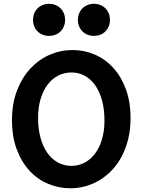

<svg xmlns="http://www.w3.org/2000/svg" viewBox="-20 -992 772 1024"><path d="M676.3 -361.3Q676.3 -302.7 664.1 -252.2Q651.9 -201.7 630.4 -160.2Q608.9 -118.7 579.1 -86.7Q549.3 -54.7 513.7 -32.7Q478 -10.7 438 0.7Q397.9 12.2 356.4 12.2Q293.5 12.2 236.6 -11.7Q179.7 -35.6 137 -82Q94.2 -128.4 69.1 -196Q43.9 -263.7 43.9 -351.6Q43.9 -439.5 70.6 -508.8Q97.2 -578.1 141.8 -626.2Q186.5 -674.3 244.6 -699.7Q302.7 -725.1 366.2 -725.1Q428.7 -725.1 484.9 -701.2Q541 -677.2 583.5 -630.9Q626 -584.5 651.1 -516.8Q676.3 -449.2 676.3 -361.3ZM537.1 -349.1Q537.1 -408.7 524.2 -456.3Q511.2 -503.9 487.8 -537.1Q464.4 -570.3 432.1 -587.9Q399.9 -605.5 361.3 -605.5Q322.8 -605.5 290 -588.6Q257.3 -571.8 233.6 -540.3Q210 -508.8 196.5 -464.1Q183.1 -419.4 183.1 -363.8Q183.1 -304.7 196 -257.3Q209 -210 232.7 -176.5Q256.3 -143.1 289.1 -125.2Q321.8 -107.4 361.3 -107.4Q397.9 -107.4 429.9 -123.8Q461.9 -140.1 485.8 -171.4Q509.8 -202.6 523.4 -247.3Q537.1 -292 537.1 -349.1ZM156.2 -886.2Q156.2 -904.8 162.6 -920.4Q168.9 -936 180.4 -947.5Q191.9 -959 207.5 -965.3Q223.1 -971.7 241.7 -971.7Q260.3 -971.7 275.9 -965.3Q291.5 -959 303 -947.5Q314.5 -936 320.8 -920.4Q327.1 -904.8 327.1 -886.2Q327.1 -867.2 320.8 -851.6Q314.5 -835.9 303 -824.5Q291.5 -813 275.9 -806.9Q260.3 -800.8 241.7 -800.8Q223.1 -800.8 207.5 -806.9Q191.9 -813 180.4 -824.5Q168.9 -835.9 162.6 -851.6Q156.2 -867.2 156.2 -886.2ZM395.5 -886.2Q395.5 -904.8 401.9 -920.4Q408.2 -936 419.7 -947.5Q431.2 -959 446.8 -965.3Q462.4 -971.7 481 -971.7Q499.5 -971.7 515.1 -965.3Q530.8 -959 542.2 -947.5Q553.7 -936 560.1 -920.4Q566.4 -904.8 566.4 -886.2Q566.4 -867.2 560.1 -851.6Q553.7 -835.9 542.2 -824.5Q530.8 -813 515.1 -806.9Q499.5 -800.8 481 -800.8Q462.4 -800.8 446.8 -806.9Q431.2 -813 419.7 -824.5Q408.2 -835.9 401.9 -851.6Q395.5 -867.2 395.5 -886.2Z"/></svg>

Font: Andika New Basic
Style: Bold
Weight: 700
Designer: Victor Gaultney, Annie Olsen, Pablo Ugerman
Foundry: SIL International
Version: Version 5.500; ttfautohint (v1.8.3)